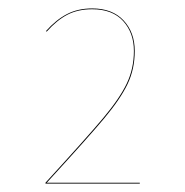

<svg xmlns="http://www.w3.org/2000/svg" viewBox="-20 -754 440 456"><path d="M300 -633Q300 -590 283 -554.5Q266 -519 228 -473.5Q190 -428 91 -320H312V-318H88V-320Q186 -427 225 -473.5Q264 -520 281 -555.5Q298 -591 298 -633Q298 -676 272.5 -704Q247 -732 199 -732Q165 -732 140 -719Q115 -706 91 -679L89 -680Q113 -707 139 -720.5Q165 -734 199 -734Q247 -734 273.5 -705.5Q300 -677 300 -633Z"/></svg>

Font: FiraGO Two
Style: Regular
Weight: 100
Designer: bBox Type
Foundry: bBox Type GmbH
Version: Version 1.001